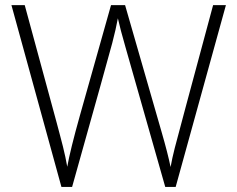

<svg xmlns="http://www.w3.org/2000/svg" viewBox="-20 -734 932 754"><path d="M669.9 0H628.9L472.2 -550.8Q452.6 -618.7 442.9 -662.1Q435.1 -619.6 420.7 -564.5Q406.2 -509.3 263.2 0H221.2L24.9 -713.9H77.1L202.1 -253.9Q209.5 -226.1 215.8 -202.4Q222.2 -178.7 227.3 -158Q232.4 -137.2 236.6 -117.9Q240.7 -98.6 244.1 -79.1Q255.9 -145.5 293.9 -280.8L416 -713.9H471.2L614.3 -216.8Q639.2 -130.9 649.9 -78.1Q656.2 -113.3 666.3 -152.8Q676.3 -192.4 816.9 -713.9H867.2Z"/></svg>

Font: Zoram GWebM Light
Style: Regular
Weight: 300
Foundry: Ascender Corporation
Version: Version 1.000